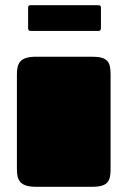

<svg xmlns="http://www.w3.org/2000/svg" viewBox="-20 -718 490 738"><path d="M45 -68C45 -23 58 0 120 0H334C395 0 405 -22 405 -67V-432C405 -479 395 -500 334 -500H120C58 -500 45 -477 45 -432ZM358 -599C364 -599 368 -602 368 -610V-688C368 -695 365 -698 358 -698H98C91 -698 88 -695 88 -688V-610C88 -602 92 -599 98 -599Z"/></svg>

Font: Fascinate
Style: Regular
Weight: 900
Designer: Astigmatic (AOETI)
Foundry: Astigmatic (AOETI)
Version: Version 1.000